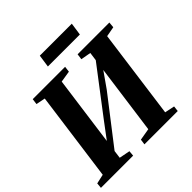

<svg xmlns="http://www.w3.org/2000/svg" viewBox="-234 -1101 1286 1286"><g transform="rotate(-45 409.5 -458.0)"><path d="M-2.5 0 1 -38.5 68 -53.5 154.5 -689 89 -702 94.5 -743H401L396 -702L315 -689L239.5 -135.5L211.5 -146L334.5 -310L615 -678L570.5 -575.5L586 -689L514 -702L519.5 -743H820.5L816.5 -702L745.5 -689L659.5 -53.5L729.5 -39L725 0H409.5L415 -39L499.5 -53.5L573.5 -594.5L601 -595.5L490 -437.5L197 -58.5L241 -143.5L229 -53.5L306 -38.5L302.5 0ZM334 -915.5H637L624 -826H321Z"/></g></svg>

Font: Merriweather 60pt ExtraBold
Style: Italic
Weight: 800
Italic angle: -7.8°
Version: Version 2.101